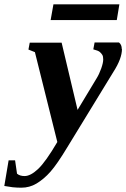

<svg xmlns="http://www.w3.org/2000/svg" viewBox="-118 -655 586 891"><path d="M447 -428H448Q448 -383 408 -321L194 29Q147 107 116 142Q86 176 51 197Q19 216 -19 216Q-39 216 -59 214Q-74 212 -98 208L-78 89H-48L-39 151Q-26 162 -4 162Q24 162 59 129Q94 96 148 4L44 -413L14 -425L20 -457H168L242 -145L330 -291Q342 -310 352 -338Q361 -364 361 -379Q361 -393 357 -400Q352 -408 345 -414Q338 -420 315 -426L321 -458H434Q447 -448 447 -428ZM117 -562 130 -635H436L424 -562Z"/></svg>

Font: Libra Serif Modern
Style: Bold Italic
Weight: 700
Italic angle: -12°
Designer: Stefan Peev, Context Ltd
Foundry: Stefan Peev, Context Ltd
Version: Version 1.000